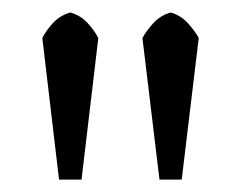

<svg xmlns="http://www.w3.org/2000/svg" viewBox="-20 -749 387 308"><path d="M110.8 -460.9H74.7L47.9 -688Q52.7 -698.2 64.2 -711.2Q75.7 -724.1 92.8 -729Q109.9 -724.1 121.3 -711.2Q132.8 -698.2 137.7 -688ZM271.5 -460.9H235.8L208.5 -688Q213.9 -698.2 225.3 -711.2Q236.8 -724.1 253.9 -729Q270.5 -724.1 282 -711.2Q293.5 -698.2 298.8 -688Z"/></svg>

Font: Brawler
Style: Regular
Weight: 400
Version: Version 1.000